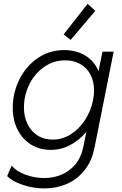

<svg xmlns="http://www.w3.org/2000/svg" viewBox="-20 -790 647 1022"><path d="M18.1 147.5 42 91.8Q67.9 122.6 116 140.1Q164.1 157.7 215.8 157.7Q262.7 157.7 305.7 140.4Q348.6 123 380.4 85.7Q412.1 48.3 423.8 -9.3L439.5 -87.9Q401.4 -43 353 -17.6Q304.7 7.8 250.5 7.8Q189.9 7.8 144 -21.2Q98.1 -50.3 73 -100.8Q47.9 -151.4 47.9 -214.8Q47.9 -296.4 83.3 -367.4Q118.7 -438.5 181.2 -481Q243.7 -523.4 320.8 -523.4Q386.2 -523.4 433.8 -494.4Q481.4 -465.3 503.9 -413.1H504.9L525.4 -515.1H585L483.4 -5.4Q468.8 68.4 429 117.4Q389.2 166.5 334.2 189.7Q279.3 212.9 217.3 212.9Q156.7 212.9 101.1 194.1Q45.4 175.3 18.1 147.5ZM474.1 -251 475.6 -258.8Q480.5 -282.7 480.5 -309.1Q480.5 -356.4 461.7 -392.6Q442.9 -428.7 408 -448.7Q373 -468.8 326.2 -468.8Q264.6 -468.8 214.4 -433.3Q164.1 -397.9 135.7 -340.1Q107.4 -282.2 107.4 -217.8Q107.4 -169.4 126 -130.6Q144.5 -91.8 179.2 -69.3Q213.9 -46.9 261.2 -46.9Q312 -46.9 356.4 -75Q400.9 -103 431.6 -149.9Q462.4 -196.8 474.1 -251ZM318.8 -606.9 446.3 -769.5 487.3 -732.4 356 -577.6Z"/></svg>

Font: Reddit Sans Chocolate Light
Style: Italic
Weight: 300
Italic angle: -11.25°
Designer: Stephen Hutchings
Version: Version 1.013